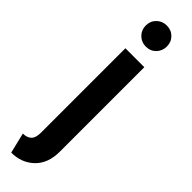

<svg xmlns="http://www.w3.org/2000/svg" viewBox="-287 -587 787 787"><g transform="rotate(45 107.0 -193.5)"><path d="M25 216.7 3.5 127.8Q27.1 127.8 40.3 115.3Q53.5 102.8 53.5 72.9V-416.7H163.2V72.9Q163.2 141 124 178.8Q84.7 216.7 25 216.7ZM107.6 -480.6Q81.9 -480.6 64.2 -498.3Q46.5 -516 46.5 -541.7Q46.5 -568.1 64.2 -585.4Q81.9 -602.8 107.6 -602.8Q134 -602.8 151.4 -585.4Q168.7 -568.1 168.7 -541.7Q168.7 -516 151.4 -498.3Q134 -480.6 107.6 -480.6Z"/></g></svg>

Font: Afacad SemiBold
Style: Regular
Weight: 600
Designer: Kristian Moeller
Foundry: Dicotype
Version: Version 1.000